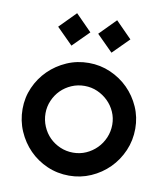

<svg xmlns="http://www.w3.org/2000/svg" viewBox="-79 -747 708 822"><g transform="rotate(10 275.0 -335.5)"><path d="M434 -610 364 -540 294 -610 364 -681ZM260 -610 190 -540 120 -610 190 -681ZM421 -237Q421 -266 409.5 -292Q398 -318 378 -337.5Q358 -357 332 -368.5Q306 -380 276 -380Q246 -380 219.5 -368.5Q193 -357 173.5 -337.5Q154 -318 142.5 -291.5Q131 -265 131 -236Q131 -206 142.5 -179Q154 -152 173.5 -132.5Q193 -113 219.5 -101.5Q246 -90 276 -90Q306 -90 332 -101.5Q358 -113 378 -133Q398 -153 409.5 -180Q421 -207 421 -237ZM521 -237Q521 -186 501.5 -141Q482 -96 448.5 -62.5Q415 -29 370.5 -9.5Q326 10 276 10Q225 10 180.5 -9.5Q136 -29 103 -62.5Q70 -96 50.5 -141Q31 -186 31 -237Q31 -287 50.5 -331Q70 -375 103.5 -408Q137 -441 181.5 -460.5Q226 -480 277 -480Q327 -480 371.5 -460.5Q416 -441 449 -408Q482 -375 501.5 -331Q521 -287 521 -237Z"/></g></svg>

Font: Railway
Style: Regular
Weight: 400
Version: 1.000